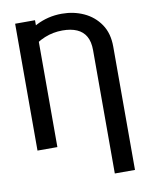

<svg xmlns="http://www.w3.org/2000/svg" viewBox="-100 -809 844 1084"><g transform="rotate(-10 322.0 -267.0)"><path d="M584.5 203.1H468.8V-503.9Q468.8 -552.6 451.2 -583.3Q433.6 -614 399.9 -628.7Q366.1 -643.5 317.8 -643.5Q263.1 -643.5 214.8 -623.6Q166.5 -603.7 127.8 -568.2V-665.5Q152.7 -686.8 184.3 -702.9Q215.9 -719.1 252.8 -728.2Q289.8 -737.2 330.3 -737.2Q398.1 -737.2 455.8 -710.8Q513.5 -684.3 549 -632.5Q584.5 -580.6 584.5 -503.9ZM175.4 -727.3V0H61.4V-727.3Z"/></g></svg>

Font: InterMG Medium
Style: Regular
Weight: 500
Designer: Rasmus Andersson
Foundry: rsms
Version: Version 3.019;December 26, 2023;FontCreator 15.0.0.2955 64-b